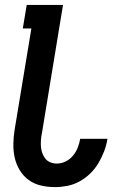

<svg xmlns="http://www.w3.org/2000/svg" viewBox="-20 -755 540 783"><path d="M204 8Q174 8 146.5 1.5Q119 -5 97 -21Q75 -37 60.5 -61Q46 -85 40 -112Q34 -139 34.5 -168.5Q35 -198 40 -228L108 -639H73L89 -735H237L151 -212Q148 -198 147 -184Q146 -170 147 -156.5Q148 -143 152.5 -130.5Q157 -118 165 -108Q173 -98 185.5 -93Q198 -88 212 -88Q230 -88 247.5 -96.5Q265 -105 277.5 -120Q290 -135 297 -153Q304 -171 307 -189H418V-188Q414 -162 404.5 -137.5Q395 -113 381.5 -90Q368 -67 348 -47.5Q328 -28 304 -15Q280 -2 254.5 3Q229 8 204 8Z"/></svg>

Font: Iosevka
Style: Bold Italic
Weight: 700
Italic angle: -9°
Monospace: yes
Designer: Belleve Invis
Foundry: Belleve Invis
Version: Version 32.5.0; ttfautohint (v1.8.4)